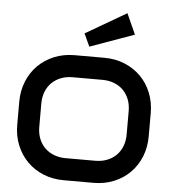

<svg xmlns="http://www.w3.org/2000/svg" viewBox="-63 -1033 986 1101"><g transform="rotate(5 430.0 -483.0)"><path d="M808.6 -283.2Q808.6 -219.2 786.6 -165.5Q764.6 -111.8 725.6 -72.8Q686.5 -33.7 633.1 -12Q579.6 9.8 516.6 9.8H344.7Q281.7 9.8 228 -12Q174.3 -33.7 135.3 -72.8Q96.2 -111.8 74 -165.5Q51.8 -219.2 51.8 -283.2V-417Q51.8 -480.5 74 -534.4Q96.2 -588.4 135.3 -627.2Q174.3 -666 228 -688Q281.7 -710 344.7 -710H516.6Q579.6 -710 633.1 -688Q686.5 -666 725.6 -627.2Q764.6 -588.4 786.6 -534.4Q808.6 -480.5 808.6 -417ZM681.6 -417Q681.6 -454.6 669.7 -485.1Q657.7 -515.6 636 -537.4Q614.3 -559.1 583.7 -571Q553.2 -583 516.6 -583H344.7Q307.6 -583 277.1 -571Q246.6 -559.1 224.6 -537.4Q202.6 -515.6 190.7 -485.1Q178.7 -454.6 178.7 -417V-283.2Q178.7 -245.6 190.7 -215.1Q202.6 -184.6 224.6 -162.8Q246.6 -141.1 277.1 -129.2Q307.6 -117.2 344.7 -117.2H515.6Q552.7 -117.2 583.3 -129.2Q613.8 -141.1 635.7 -162.8Q657.7 -184.6 669.7 -215.1Q681.6 -245.6 681.6 -283.2ZM679.2 -857.4 424.3 -766.1 390.6 -839.4 625.5 -976.1Z"/></g></svg>

Font: Audiowide
Style: Regular
Weight: 400
Version: Version 1.003